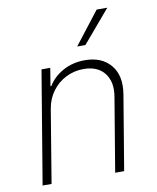

<svg xmlns="http://www.w3.org/2000/svg" viewBox="-87 -847 747 914"><g transform="rotate(-10 287.0 -390.0)"><path d="M146.3 -353.7 87.7 0H44.4L135.3 -545.5H177.6L163.4 -459.2H167.6Q193.2 -501.4 240.1 -527Q286.9 -552.6 345.2 -552.6Q427.2 -552.6 470.3 -500.9Q513.5 -449.2 498.6 -359.7L438.6 0H395.2L454.9 -358Q466.3 -427.6 433.1 -470Q399.9 -512.4 332 -512.4Q286.2 -512.4 247 -492.5Q207.7 -472.7 181.1 -437Q154.5 -401.3 146.3 -353.7ZM321.4 -623.2 443.2 -780.2H494.7L361.2 -623.2Z"/></g></svg>

Font: Inter UI Extra Light
Style: Italic
Weight: 200
Italic angle: -9.39999°
Designer: Rasmus Andersson
Foundry: rsms
Version: 3.2;8d6f07862